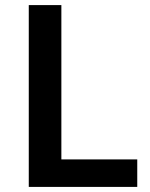

<svg xmlns="http://www.w3.org/2000/svg" viewBox="-20 -734 590 754"><path d="M93 0V-714H221V-108H519V0Z"/></svg>

Font: Noto Sans Devanagari SemiBold
Style: Regular
Weight: 600
Version: Version 2.003